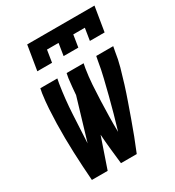

<svg xmlns="http://www.w3.org/2000/svg" viewBox="-178 -845 865 949"><g transform="rotate(-30 254.0 -370.0)"><path d="M66 0Q63 -41 60.5 -81.5Q58 -122 56.5 -163Q55 -204 54.5 -245Q54 -286 55 -327.5Q56 -369 58.5 -410.5Q61 -452 67 -494L72 -520H169L164 -494Q151 -412 146.5 -330Q142 -248 138 -167L208 -402Q210 -425 212 -448Q214 -471 217 -494L222 -520H319L314 -494Q307 -450 304 -405.5Q301 -361 299.5 -317Q298 -273 297 -229Q296 -185 297 -141Q310 -185 322.5 -229Q335 -273 346 -317Q357 -361 368 -405.5Q379 -450 386 -494L391 -520H488L483 -494Q477 -452 465.5 -410.5Q454 -369 441 -327.5Q428 -286 413.5 -245Q399 -204 384.5 -163Q370 -122 354.5 -81.5Q339 -41 322 0H232Q227 -43 222.5 -86Q218 -129 215 -172L156 0ZM101 -600 124 -740H508L485 -600H401L412 -669H346L335 -600H251L262 -669H196L185 -600Z"/></g></svg>

Font: Iosevka
Style: Bold Italic
Weight: 700
Italic angle: -9°
Monospace: yes
Designer: Belleve Invis
Foundry: Belleve Invis
Version: Version 32.5.0; ttfautohint (v1.8.4)